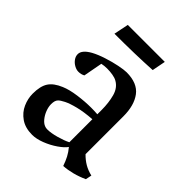

<svg xmlns="http://www.w3.org/2000/svg" viewBox="-185 -729 844 844"><g transform="rotate(45 237.0 -307.5)"><path d="M106.4 -231.9Q134.8 -244.1 178 -250Q221.2 -255.9 259.3 -255.9Q279.3 -255.9 298.3 -254.4V-280.8Q298.3 -325.7 288.3 -362.5Q278.3 -399.4 249 -415.5Q238.8 -421.4 221.9 -424.3Q205.1 -427.2 186.5 -427.2Q169.9 -427.2 153.8 -423.8L137.2 -335Q123.5 -327.6 107.4 -327.6Q94.7 -327.6 81.3 -335Q67.9 -342.3 59.1 -354.5Q50.3 -366.7 50.3 -380.4Q50.3 -406.2 91.3 -429.2Q115.7 -442.4 149.2 -453.1Q182.6 -463.9 213.1 -470Q243.7 -476.1 258.8 -476.1Q326.2 -476.1 356 -436.5Q385.7 -397 385.7 -329.1V-93.8Q403.8 -75.2 424.3 -63.2Q444.8 -51.3 470.2 -45.4L464.4 -17.1Q437 -4.4 408 3.2Q378.9 10.7 353 12.2Q345.2 -10.7 335.7 -28.8Q326.2 -46.9 311.5 -64.5Q300.8 -48.8 274.4 -30.5Q248 -12.2 216.6 0Q185.1 12.2 159.2 12.2Q116.2 12.2 87.9 -7.6Q59.6 -27.3 46.4 -57.1Q33.2 -86.9 33.2 -117.7Q33.2 -164.6 49.8 -189.9Q66.4 -215.3 106.4 -231.9ZM190.4 -51.8Q212.4 -51.8 244.9 -60.8Q277.3 -69.8 298.3 -80.6V-223.6Q250 -220.2 214.8 -211.4Q179.7 -202.6 159.7 -192.6Q139.6 -182.6 132.3 -174.3Q123 -165 123 -142.1Q123 -125.5 130.1 -106.9Q137.2 -88.4 148.9 -74Q160.6 -59.6 173.8 -54.7Q180.2 -51.8 190.4 -51.8ZM115.2 -627H345.2L333 -564Q231 -558.1 101.1 -558.1Z"/></g></svg>

Font: Vesper Libre
Style: Regular
Weight: 400
Designer: Robert Keller & Kimya Gandhi
Foundry: Mota Italic
Version: Version 1.058